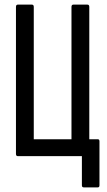

<svg xmlns="http://www.w3.org/2000/svg" viewBox="-20 -675 464 830"><path d="M342 135Q334 135 334 126V0H57Q49 0 49 -10V-645Q49 -655 57 -655H118Q126 -655 126 -645V-73H289V-645Q289 -655 297 -655H358Q366 -655 366 -645V-73H403Q410 -73 410 -64V126Q410 135 403 135Z"/></svg>

Font: Sofia Sans Extra Condensed Medium
Style: Regular
Weight: 500
Version: Version 4.100